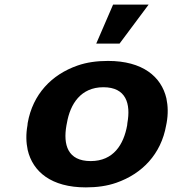

<svg xmlns="http://www.w3.org/2000/svg" viewBox="-20 -802 754 832"><path d="M100 -269 99 -259C92 -220 93 -185 100 -152C122 -58 202 10 352 10C400 10 444 4 484 -10C596 -49 678 -134 700 -259L702 -269C709 -308 708 -343 701 -376C679 -470 598 -538 448 -538C400 -538 356 -532 316 -518C204 -479 122 -394 100 -269ZM532 -269 531 -259C516 -176 472 -104 373 -104C273 -104 253 -175 268 -259L270 -269C284 -351 330 -424 428 -424C527 -424 547 -352 532 -269ZM470 -782 397 -613H498L624 -782Z"/></svg>

Font: Asimov
Style: XWidIt
Weight: 500
Designer: Google
Version: Version 2.000980; 2014